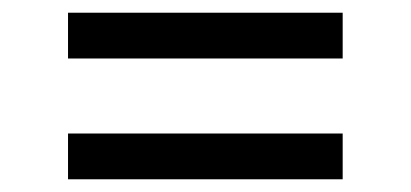

<svg xmlns="http://www.w3.org/2000/svg" viewBox="-20 -538 646 302"><path d="M519 -518V-446H87V-518ZM519 -328V-256H87V-328Z"/></svg>

Font: Martel DemiBold
Style: Regular
Weight: 600
Designer: Dan Reynolds
Foundry: Dan Reynolds
Version: Version 1.001; ttfautohint (v1.1) -l 5 -r 5 -G 72 -x 0 -D la